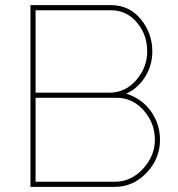

<svg xmlns="http://www.w3.org/2000/svg" viewBox="-20 -730 695 750"><path d="M605 -184Q605 -110 552.5 -55Q500 0 428 0H99V-710H413Q485 -710 530 -655Q575 -600 575 -529Q575 -475 547 -430Q519 -385 473 -364Q533 -346 569 -296Q605 -246 605 -184ZM585 -184Q585 -249 541.5 -298.5Q498 -348 435 -348H119V-20H428Q492 -20 538.5 -70.5Q585 -121 585 -184ZM413 -690H119V-368H407Q470 -368 512.5 -417.5Q555 -467 555 -529Q555 -595 514.5 -642.5Q474 -690 413 -690Z"/></svg>

Font: Raleway
Style: Thin
Weight: 100
Designer: Matt McInerney, Pablo Impallari, Rodrigo Fuenzalida
Foundry: Matt McInerney, Pablo Impallari, Rodrigo Fuenzalida
Version: Version 3.000